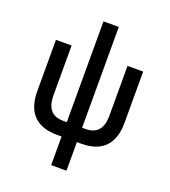

<svg xmlns="http://www.w3.org/2000/svg" viewBox="-161 -836 1009 1142"><g transform="rotate(20 344.0 -265.0)"><path d="M267 9H296V190H393V9H422C554 9 620 -63 620 -195V-520H521V-206C521 -127 490 -82 415 -82H393V-720H296V-82H273C198 -82 167 -127 167 -206V-520H68V-195C68 -63 134 9 267 9Z"/></g></svg>

Font: Fixel Text Medium
Style: Regular
Weight: 500
Width: 4
Designer: AlfaBravo + MacPaw
Foundry: Kyrylo Tkachov, Marchela Mozhyna, Serhii Makarenko, Maria Weinstein, Zakhar Kryvoshyya
Version: Version 1.211